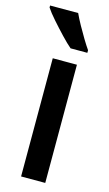

<svg xmlns="http://www.w3.org/2000/svg" viewBox="-131 -809 483 852"><g transform="rotate(15 110.0 -383.0)"><path d="M171 0H60V-543H171ZM117 -766Q127 -744 142.5 -716Q158 -688 174 -661.5Q190 -635 202 -618V-606H125Q106 -622 79 -650.5Q52 -679 26.5 -708Q1 -737 -12 -757V-766Z"/></g></svg>

Font: Noto Sans Khmer UI ExtraCondensed SemiBold
Style: Regular
Weight: 600
Width: 2
Designer: Danh Hong and the Monotype Design Team
Foundry: Monotype Imaging Inc.
Version: Version 2.002; ttfautohint (v1.8.4.7-5d5b)